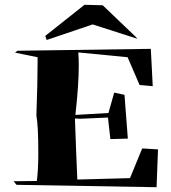

<svg xmlns="http://www.w3.org/2000/svg" viewBox="-20 -852 714 802"><path d="M634 -70 49 -80 37 -95 134 -96Q140 -144 140 -212Q140 -328 132 -369Q137 -510 137 -588V-613L43 -632L53 -640L610 -648L618 -492L563 -497L513 -613L307 -633Q309 -609 309 -577Q309 -498 295 -372L433 -380L457 -465L500 -456L514 -273L441 -271L431 -361L315 -356L293 -357Q299 -188 303 -102L523 -108L574 -232L640 -228ZM175 -685 169 -702 333 -832 409 -830 546 -699 554 -690 367 -750Z"/></svg>

Font: Xiangcui Kesong Xiangcui Kesong
Style: Regular
Weight: 400
Version: Version 1.501;March 28, 2024;FontCreator 14.0.0.2814 64-bit